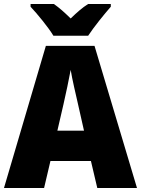

<svg xmlns="http://www.w3.org/2000/svg" viewBox="-20 -947 710 967"><path d="M249 -767H424C452 -810 507 -878 538 -913V-927H424C394 -908 368 -885 336 -854C304 -885 280 -907 251 -927H134V-913C167 -878 224 -809 249 -767ZM470 0H670L456 -716H211L0 0H202L234 -136H438ZM373 -422 403 -289H269L300 -423C311 -472 328 -550 336 -595C343 -550 363 -466 373 -422Z"/></svg>

Font: Noto Sans Sinhala SemiCondensed Black
Style: Regular
Weight: 900
Width: 4
Designer: Jelle Bosma - Monotype Design Team
Foundry: Monotype Imaging Inc.
Version: Version 2.006